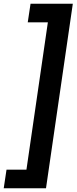

<svg xmlns="http://www.w3.org/2000/svg" viewBox="-70 -762 411 1031"><path d="M-50 249H177L321 -742H94L79 -642H187L72 149H-35Z"/></svg>

Font: HK Grotesk Black
Style: Italic
Weight: 900
Italic angle: -16°
Designer: Alfredo Marco Pradil
Foundry: Hanken Design Co.
Version: Version 3.001;FEAKit 1.0